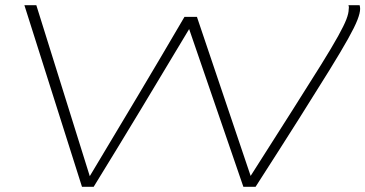

<svg xmlns="http://www.w3.org/2000/svg" viewBox="-20 -720 1408 740"><path d="M965 0H918L709 -608Q618 -456 526 -303.5Q434 -151 341 0H296L74 -700H120L326 -41Q419 -196 510 -348.5Q601 -501 691 -655H739L946 -42Q1042 -193 1108.5 -297.5Q1175 -402 1217.5 -470.5Q1260 -539 1283 -580.5Q1306 -622 1315 -645.5Q1324 -669 1324 -685Q1325 -691 1324.5 -694Q1324 -697 1323 -700H1366Q1367 -697 1367.5 -693Q1368 -689 1368 -686Q1368 -670 1357.5 -643Q1347 -616 1321 -569.5Q1295 -523 1249 -448.5Q1203 -374 1133.5 -264Q1064 -154 965 0Z"/></svg>

Font: Georama ExtraExtended ExtraLight
Style: Italic
Weight: 200
Width: 8
Italic angle: -9°
Designer: Jean-Baptiste Levee
Foundry: Production Type
Version: Version 1.000